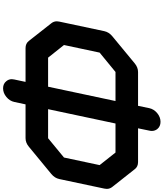

<svg xmlns="http://www.w3.org/2000/svg" viewBox="69 -960 1032 1210"><g transform="rotate(90 585.0 -355.0)"><path d="M526.4 -142.1 616.7 -566.9H433.6L311.5 -466.8L263.7 -242.2L343.3 -142.1ZM972.7 -242.2 1020.5 -466.8 941.4 -566.9H758.3L668 -142.1H851.1ZM1108.4 -212.9Q1102.1 -183.6 1076.7 -162.6L904.8 -21Q879.9 0 850.6 0H637.7L622.6 70.8Q616.2 100.1 591.1 120.8Q565.9 141.6 536.6 141.6Q507.3 141.6 491.2 120.6Q479 106 479 86.4Q479 79.1 481 70.8L496.1 0H283.2Q253.9 0 237.8 -21L126.5 -162.6Q114.3 -177.7 114.3 -197.3Q114.3 -204.6 116.2 -212.9L176.3 -496.1Q182.6 -525.4 208 -546.4L379.4 -688Q404.8 -709 434.1 -709H647L661.6 -779.8Q668 -809.1 693.1 -829.8Q718.3 -850.6 747.6 -850.6Q776.9 -850.6 793.5 -830.1Q805.2 -814.9 805.2 -795.9Q805.2 -788.1 803.2 -779.8L788.6 -709H1001.5Q1030.8 -709 1046.4 -688L1158.2 -546.4Q1170.4 -531.2 1170.4 -511.7Q1170.4 -504.4 1168.5 -496.1Z"/></g></svg>

Font: Robtronika
Style: Italic
Weight: 400
Italic angle: -12°
Designer: GGBot
Version: 1.00